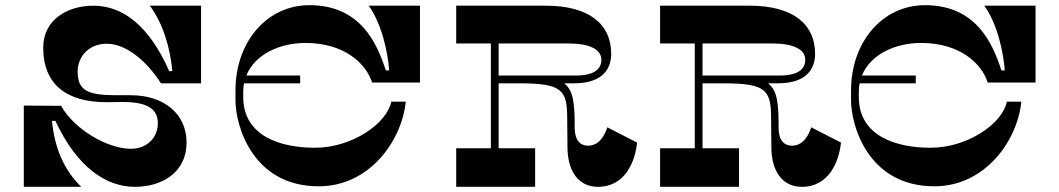

<svg xmlns="http://www.w3.org/2000/svg" viewBox="-20 -722 4092 742"><path d="M72 -314V0H294C227 -65 191 -150 181 -255H194C278 -75 390 0 501 0C608 0 701 -57 701 -171C701 -282 614 -354 485 -354H432C322 -354 280 -370 280 -445C280 -504 324 -553 392 -553C464 -553 543 -492 602 -400H757V-700H559C611 -630 638 -535 646 -447H634C557 -622 455 -700 341 -700C241 -700 147 -646 147 -538C147 -394 239 -327 392 -327C412 -327 432 -328 451 -328C540 -328 590 -307 590 -246C590 -191 549 -147 486 -147C396 -147 268 -221 216 -313Z M1161 -556C1308 -556 1394 -479 1418 -403H1603V-700H1405C1457 -627 1479 -517 1484 -450H1471C1437 -555 1373 -702 1176 -702C1009 -702 890 -557 890 -373V-334C890 -238 955 -2 1212 -2C1408 -2 1533 -178 1548 -329H1492C1476 -246 1342 -151 1197 -151C1066 -151 920 -195 920 -347V-367C920 -378 921 -389 923 -400H1140V-430H932C964 -510 1058 -556 1161 -556Z M2327 -230C2319 -204 2298 -159 2253 -159C2222 -159 2201 -180 2201 -228C2201 -320 2197 -372 2160 -400H2198C2319 -400 2342 -466 2342 -514C2342 -627 2259 -700 2089 -700H1743V-554H1877V-149H1743V0H2048V-149H1907V-400H1987C2153 -400 2172 -374 2172 -264L2173 -155C2173 -62 2214 0 2291 0C2397 0 2435 -100 2442 -171ZM1907 -430V-554H2177C2261 -554 2304 -530 2304 -491C2304 -462 2286 -430 2204 -430Z M3115 -230C3107 -204 3086 -159 3041 -159C3010 -159 2989 -180 2989 -228C2989 -320 2985 -372 2948 -400H2986C3107 -400 3130 -466 3130 -514C3130 -627 3047 -700 2877 -700H2531V-554H2665V-149H2531V0H2836V-149H2695V-400H2775C2941 -400 2960 -374 2960 -264L2961 -155C2961 -62 3002 0 3079 0C3185 0 3223 -100 3230 -171ZM2695 -430V-554H2965C3049 -554 3092 -530 3092 -491C3092 -462 3074 -430 2992 -430Z M3540 -556C3687 -556 3773 -479 3797 -403H3982V-700H3784C3836 -627 3858 -517 3863 -450H3850C3816 -555 3752 -702 3555 -702C3388 -702 3269 -557 3269 -373V-334C3269 -238 3334 -2 3591 -2C3787 -2 3912 -178 3927 -329H3871C3855 -246 3721 -151 3576 -151C3445 -151 3299 -195 3299 -347V-367C3299 -378 3300 -389 3302 -400H3519V-430H3311C3343 -510 3437 -556 3540 -556Z"/></svg>

Font: Space Cowgirl Bold
Style: Regular
Weight: 700
Designer: Valery Marier
Foundry: Valery Marier
Version: Version 1.000;hotconv 1.0.109;makeotfexe 2.5.65596